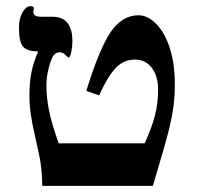

<svg xmlns="http://www.w3.org/2000/svg" viewBox="-20 -608 644 628"><path d="M551.8 -333Q551.8 -294.4 547.6 -261.7Q543.5 -229 533.2 -186.3Q522.9 -143.6 480 0H118.2Q118.2 -32.7 114.5 -62.7Q110.8 -92.8 95.2 -160.2Q76.2 -239.3 76.2 -292Q76.2 -339.4 83 -372.3Q89.8 -405.3 105 -439.9Q68.4 -439.9 55.2 -455.8Q42 -471.7 42 -517.1Q42 -546.9 53.5 -567.4Q64.9 -587.9 80.1 -587.9Q90.8 -587.9 90.8 -580.1L88.9 -569.8Q88.9 -553.2 113.8 -553.2H151.9Q216.8 -553.2 216.8 -473.1Q216.8 -455.6 213.1 -437.7Q209.5 -419.9 205.1 -419.9Q202.1 -419.9 200.2 -422.4Q187 -437 175.8 -437Q163.1 -437 155.5 -427.2Q147.9 -417.5 139.9 -387.5Q131.8 -357.4 131.8 -329.1Q131.8 -287.6 140.9 -244.1Q149.9 -200.7 171.9 -139.2H453.1Q475.6 -188 486.3 -228.3Q497.1 -268.6 497.1 -314Q497.1 -358.9 476.6 -386Q456.1 -413.1 421.9 -413.1Q385.3 -413.1 359.4 -386.7Q333.5 -360.4 304.2 -295.9L262.2 -311Q306.2 -452.1 343.3 -505.1Q380.4 -558.1 433.1 -558.1Q462.9 -558.1 491 -529.8Q519 -501.5 535.4 -450.7Q551.8 -399.9 551.8 -333Z"/></svg>

Font: Tinos
Style: Bold
Weight: 700
Designer: Steve Matteson
Foundry: Monotype Imaging Inc.
Version: Version 1.23